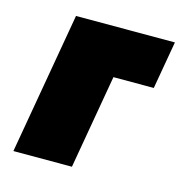

<svg xmlns="http://www.w3.org/2000/svg" viewBox="-77 -531 573 602"><g transform="rotate(15 209.5 -230.0)"><path d="M98 -460 18 0H208L261 -305H392L419 -460Z"/></g></svg>

Font: Jost Black
Style: Italic
Weight: 900
Italic angle: -5°
Version: Version 3.710